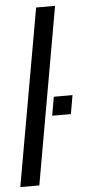

<svg xmlns="http://www.w3.org/2000/svg" viewBox="-79 -817 381 849"><g transform="rotate(-5 111.0 -392.5)"><path d="M-24 0H60.5L199 -785H115ZM158.5 -385 144 -302H227L241.5 -385Z"/></g></svg>

Font: Anybody ExtraCondensed
Style: Italic
Weight: 400
Width: 2
Italic angle: -10°
Version: Version 1.113;gftools[0.9.25]